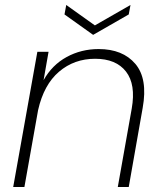

<svg xmlns="http://www.w3.org/2000/svg" viewBox="-20 -751 663 771"><path d="M453 0 509 -315Q526 -412 486 -463.5Q446 -515 362 -515Q278 -515 217 -463Q156 -411 133 -309L78 0H33L130 -543H175L155 -429Q189 -490 247.5 -522Q306 -554 376 -554Q473 -554 523.5 -494.5Q574 -435 553 -318L497 0ZM361 -649 504 -731 497 -693 354 -611 239 -693 246 -731Z"/></svg>

Font: Poppins ExtraLight
Style: Italic
Weight: 275
Italic angle: -10°
Designer: Ninad Kale (Devanagari), Jonny Pinhorn (Latin)
Foundry: Indian Type Foundry
Version: Version 3.200;PS 1.000;hotconv 16.6.54;makeotf.lib2.5.65590